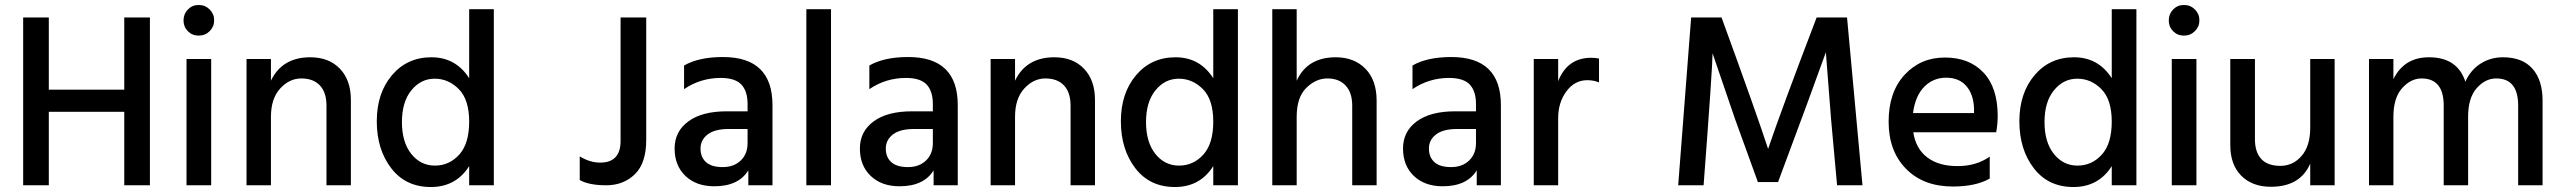

<svg xmlns="http://www.w3.org/2000/svg" viewBox="-20 -744 10294 771"><path d="M582 0H479V-295H176V0H73V-674H176V-384H479V-674H582Z M778 -724Q804 -724 822 -706Q840 -688 840 -662.5Q840 -637 822 -619Q804 -601 778 -601Q752 -601 734.5 -618.5Q717 -636 717 -662Q717 -688 734.5 -706Q752 -724 778 -724ZM828 0H729V-507H828Z M1389 0H1291V-320Q1291 -373 1264.5 -401Q1238 -429 1190 -429Q1142 -429 1105 -388.5Q1068 -348 1068 -275V0H970V-507H1068V-420Q1113 -514 1226 -514Q1301 -514 1345 -468Q1389 -422 1389 -343Z M1963 0H1864V-77Q1811 7 1710 7Q1609 7 1551 -68.5Q1493 -144 1493 -257Q1493 -370 1554 -442Q1615 -514 1712.5 -514Q1810 -514 1864 -430V-707H1963ZM1725.5 -428Q1670 -428 1632 -381.5Q1594 -335 1594 -254Q1594 -173 1631.5 -126Q1669 -79 1726.5 -79Q1784 -79 1824 -123Q1864 -167 1864 -255.5Q1864 -344 1822.5 -386Q1781 -428 1725.5 -428Z M2575 -182Q2575 -89 2529.5 -44.5Q2484 0 2414.5 0Q2345 0 2308 -21V-116Q2349 -91 2390 -91Q2472 -91 2472 -178V-674H2575Z M2848 4Q2776 4 2732.5 -37.5Q2689 -79 2689 -147.5Q2689 -216 2744 -256.5Q2799 -297 2898 -297H2982V-326Q2982 -378 2957 -404.5Q2932 -431 2874 -431Q2793 -431 2727 -386V-481Q2786 -515 2883 -515Q3082 -515 3082 -322V0H2985V-60Q2946 4 2848 4ZM2982 -169V-226H2906Q2850 -226 2821.5 -204Q2793 -182 2793 -147.5Q2793 -113 2815 -93Q2837 -73 2882 -73Q2927 -73 2954.5 -99.5Q2982 -126 2982 -169Z M3317 0H3218V-707H3317Z M3592 4Q3520 4 3476.5 -37.5Q3433 -79 3433 -147.5Q3433 -216 3488 -256.5Q3543 -297 3642 -297H3726V-326Q3726 -378 3701 -404.5Q3676 -431 3618 -431Q3537 -431 3471 -386V-481Q3530 -515 3627 -515Q3826 -515 3826 -322V0H3729V-60Q3690 4 3592 4ZM3726 -169V-226H3650Q3594 -226 3565.5 -204Q3537 -182 3537 -147.5Q3537 -113 3559 -93Q3581 -73 3626 -73Q3671 -73 3698.5 -99.5Q3726 -126 3726 -169Z M4377 0H4279V-320Q4279 -373 4252.5 -401Q4226 -429 4178 -429Q4130 -429 4093 -388.5Q4056 -348 4056 -275V0H3958V-507H4056V-420Q4101 -514 4214 -514Q4289 -514 4333 -468Q4377 -422 4377 -343Z M4951 0H4852V-77Q4799 7 4698 7Q4597 7 4539 -68.5Q4481 -144 4481 -257Q4481 -370 4542 -442Q4603 -514 4700.5 -514Q4798 -514 4852 -430V-707H4951ZM4713.5 -428Q4658 -428 4620 -381.5Q4582 -335 4582 -254Q4582 -173 4619.5 -126Q4657 -79 4714.5 -79Q4772 -79 4812 -123Q4852 -167 4852 -255.5Q4852 -344 4810.5 -386Q4769 -428 4713.5 -428Z M5508 0H5410V-320Q5410 -372 5383.5 -400.5Q5357 -429 5310.5 -429Q5264 -429 5225.5 -391Q5187 -353 5187 -275V0H5089V-707H5187V-420Q5230 -514 5344 -514Q5418 -514 5463 -468Q5508 -422 5508 -340Z M5773 4Q5701 4 5657.5 -37.5Q5614 -79 5614 -147.5Q5614 -216 5669 -256.5Q5724 -297 5823 -297H5907V-326Q5907 -378 5882 -404.5Q5857 -431 5799 -431Q5718 -431 5652 -386V-481Q5711 -515 5808 -515Q6007 -515 6007 -322V0H5910V-60Q5871 4 5773 4ZM5907 -169V-226H5831Q5775 -226 5746.5 -204Q5718 -182 5718 -147.5Q5718 -113 5740 -93Q5762 -73 5807 -73Q5852 -73 5879.5 -99.5Q5907 -126 5907 -169Z M6237 0H6139V-507H6237V-418Q6274 -512 6370 -512Q6384 -512 6401 -509V-413Q6380 -422 6354 -422Q6303 -422 6270 -377Q6237 -332 6237 -270Z M6821 0H6719L6771 -674H6893Q7036 -282 7080 -146Q7132 -300 7275 -674H7397L7459 0H7357L7333 -264L7312 -534Q7257 -380 7120 -13H7039L6948 -264L6857 -530Q6857 -475 6821 0Z M7662 -290H7907V-308Q7905 -365 7876 -398.5Q7847 -432 7795 -432Q7743 -432 7707 -395.5Q7671 -359 7662 -290ZM7822 5Q7704 5 7634 -66Q7564 -137 7564 -255.5Q7564 -374 7628 -443.5Q7692 -513 7790 -513Q7888 -513 7945 -452.5Q8002 -392 8002 -278Q8002 -247 7996 -213H7663Q7673 -147 7719 -112Q7765 -77 7840.5 -77Q7916 -77 7970 -115V-27Q7914 5 7822 5Z M8559 0H8460V-77Q8407 7 8306 7Q8205 7 8147 -68.5Q8089 -144 8089 -257Q8089 -370 8150 -442Q8211 -514 8308.5 -514Q8406 -514 8460 -430V-707H8559ZM8321.5 -428Q8266 -428 8228 -381.5Q8190 -335 8190 -254Q8190 -173 8227.5 -126Q8265 -79 8322.5 -79Q8380 -79 8420 -123Q8460 -167 8460 -255.5Q8460 -344 8418.5 -386Q8377 -428 8321.5 -428Z M8750 -724Q8776 -724 8794 -706Q8812 -688 8812 -662.5Q8812 -637 8794 -619Q8776 -601 8750 -601Q8724 -601 8706.5 -618.5Q8689 -636 8689 -662Q8689 -688 8706.5 -706Q8724 -724 8750 -724ZM8800 0H8701V-507H8800Z M9355 0H9257V-87Q9217 6 9099 6Q9024 6 8980 -38.5Q8936 -83 8936 -161V-507H9035V-185Q9035 -133 9060.5 -105.5Q9086 -78 9137 -78Q9188 -78 9222.5 -118Q9257 -158 9257 -231V-507H9355Z M10190 0H10092V-320Q10092 -429 10004 -429Q9960 -429 9925.5 -390Q9891 -351 9891 -275V0H9793V-320Q9793 -429 9704 -429Q9661 -429 9626 -390Q9591 -351 9591 -275V0H9493V-507H9591V-426Q9634 -514 9734 -514Q9848 -514 9880 -416Q9901 -463 9941 -488.5Q9981 -514 10031 -514Q10109 -514 10149.5 -468Q10190 -422 10190 -341Z"/></svg>

Font: Hind Jalandhar Medium
Style: Regular
Weight: 500
Designer: Namrata Goyal
Foundry: Indian Type Foundry
Version: Version 0.702;PS 1.0;hotconv 1.0.81;makeotf.lib2.5.63406